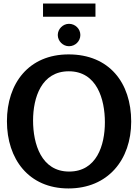

<svg xmlns="http://www.w3.org/2000/svg" viewBox="-20 -1049 777 1080"><path d="M222 -1029V-955H517V-1029ZM432 -852C432 -887 403 -915 368 -915C334 -915 305 -886 305 -852C305 -818 334 -789 368 -789C403 -789 432 -817 432 -852ZM365 11C587 11 718 -150 718 -365C718 -584 594 -743 366 -743C142 -743 19 -581 19 -367C19 -155 141 11 365 11ZM369 -84C212 -84 166 -240 166 -371C166 -500 213 -648 367 -648C525 -648 570 -491 570 -361C570 -231 523 -84 369 -84Z"/></svg>

Font: Rosario
Style: Bold
Weight: 700
Designer: Hector Gatti
Foundry: Omnibus Type
Version: Version 1.100